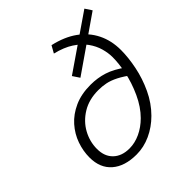

<svg xmlns="http://www.w3.org/2000/svg" viewBox="-203 -879 1033 1033"><g transform="rotate(-45 313.5 -362.0)"><path d="M602 -739 627 -701 490 -606 324 -491 298 -530 458 -640ZM513 -340V-341Q519 -369 522 -396Q525 -423 525 -447Q525 -479 515 -514.5Q505 -550 481.5 -583Q458 -616 417.5 -642.5Q377 -669 315 -684L338 -725Q418 -707 472.5 -668Q527 -629 555.5 -571.5Q584 -514 584 -442Q584 -386 570.5 -319Q557 -252 527 -188Q497 -124 449 -76Q406 -33 353.5 -9Q301 15 246 15Q156 15 105.5 -29Q55 -73 55 -153Q55 -202 72 -250.5Q89 -299 124 -338.5Q159 -378 212 -402Q265 -426 336 -426Q388 -426 435.5 -411Q483 -396 539 -355L538 -299Q494 -332 461.5 -348.5Q429 -365 401.5 -370.5Q374 -376 345 -376Q274 -376 222.5 -344.5Q171 -313 143.5 -263Q116 -213 116 -157Q116 -100 150 -67.5Q184 -35 242 -35Q283 -35 324 -54Q365 -73 400 -108Q442 -150 471 -213Q500 -276 513 -340Z"/></g></svg>

Font: Intel One Mono Light
Style: Italic
Weight: 300
Italic angle: -16°
Monospace: yes
Designer: Fred Shallcrass
Foundry: Frere-Jones Type LLC
Version: Version 1.004